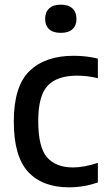

<svg xmlns="http://www.w3.org/2000/svg" viewBox="-20 -791 455 821"><path d="M275 10Q161.5 10 100.2 -56.2Q39 -122.5 39 -271.5Q39 -422 106 -487.2Q173 -552.5 295 -552.5Q321.5 -552.5 347.8 -549.5Q374 -546.5 398.5 -540.5V-456.5Q375 -462.5 352.2 -465Q329.5 -467.5 309.5 -467.5Q224.5 -467.5 184 -424.8Q143.5 -382 143.5 -273.5Q143.5 -161.5 181.2 -118.2Q219 -75 292.5 -75Q338.5 -75 398.5 -94.5V-11Q339 10 275 10ZM240 -650.5Q207 -650.5 190 -666.2Q173 -682 173 -710Q173 -738.5 190 -754.8Q207 -771 240 -771Q273 -771 290 -754.8Q307 -738.5 307 -710Q307 -682 290 -666.2Q273 -650.5 240 -650.5Z"/></svg>

Font: Encode Sans SmCnd Md
Style: Regular
Weight: 500
Width: 4
Designer: Multiple Designers
Foundry: Impallari Type
Version: Version 3.002; ttfautohint (v1.8.3) -l 8 -r 50 -G 200 -x 14 